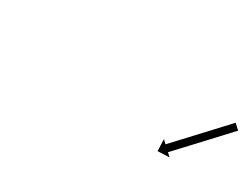

<svg xmlns="http://www.w3.org/2000/svg" viewBox="-29 -693 608 463"><g transform="rotate(30 275.5 -461.5)"><path d="M549.6 -522.5C550 -523 550.5 -523.4 550.9 -523.9L536.3 -537.5C535.8 -537.1 535.4 -536.6 534.9 -536.1C533.7 -534.7 532.4 -533.4 531.1 -532C529.1 -529.8 527.1 -527.7 525.2 -525.6C522.6 -522.8 520 -520.1 517.4 -517.3C514.4 -514 511.4 -510.8 508.3 -507.5C504.9 -503.8 501.5 -500.2 498.1 -496.5C494.5 -492.6 490.9 -488.7 487.3 -484.8C483.5 -480.8 479.8 -476.8 476 -472.7C472.3 -468.7 468.5 -464.7 464.8 -460.7C461.1 -456.8 457.5 -452.9 453.9 -448.9C450.5 -445.3 447.1 -441.7 443.7 -438C440.7 -434.7 437.6 -431.5 434.6 -428.2C432 -425.4 429.4 -422.7 426.9 -419.9C424.9 -417.8 422.9 -415.6 420.9 -413.5C419.6 -412.1 418.4 -410.8 417.1 -409.4C416.6 -408.9 416.2 -408.4 415.7 -407.9L406.1 -416.9L407.3 -384.2L440 -385.3L430.4 -394.3C430.8 -394.8 431.3 -395.3 431.7 -395.8C433 -397.1 434.3 -398.5 435.6 -399.9C437.5 -402 439.5 -404.1 441.5 -406.3C444.1 -409 446.6 -411.8 449.2 -414.6C452.3 -417.8 455.3 -421.1 458.3 -424.4C461.7 -428 465.1 -431.7 468.5 -435.3C472.2 -439.2 475.8 -443.1 479.4 -447C483.2 -451.1 486.9 -455.1 490.7 -459.1C494.4 -463.2 498.1 -467.2 501.9 -471.2C505.5 -475.1 509.2 -479 512.8 -482.9C516.2 -486.6 519.6 -490.2 523 -493.9C526 -497.1 529.1 -500.4 532.1 -503.7C534.7 -506.4 537.2 -509.2 539.8 -512C541.8 -514.1 543.8 -516.2 545.7 -518.4C547 -519.7 548.3 -521.1 549.6 -522.5Z"/></g></svg>

Font: FRB American Cursive Just Arrows Semibold
Style: Italic
Weight: 600
Italic angle: -25°
Version: Version 2.0;Modular Font Editor K font №1